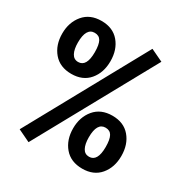

<svg xmlns="http://www.w3.org/2000/svg" viewBox="-176 -861 966 1019"><g transform="rotate(30 307.5 -352.0)"><path d="M464.6 -731.3 540 -695.4 142.6 26.7 67.7 -9.2ZM157.4 -724.6Q227.2 -724.6 265.9 -679Q304.6 -633.3 304.6 -562.6Q304.6 -492.3 265.9 -446.4Q227.2 -400.5 157.4 -400.5Q87.2 -400.5 48.2 -446.4Q9.2 -492.3 9.2 -562.6Q9.2 -631.3 48.2 -677.9Q87.2 -724.6 157.4 -724.6ZM157.4 -651.8Q105.1 -651.8 105.1 -562.6Q105.1 -521.5 117.9 -497.4Q130.8 -473.3 157.4 -473.3Q208.7 -473.3 208.7 -562.6Q208.7 -608.7 196.7 -630.3Q184.6 -651.8 157.4 -651.8ZM459 -317.9Q528.7 -317.9 567.4 -272.3Q606.2 -226.7 606.2 -155.9Q606.2 -85.6 567.4 -39.7Q528.7 6.2 459 6.2Q388.7 6.2 349.7 -39.7Q310.8 -85.6 310.8 -155.9Q310.8 -224.6 349.7 -271.3Q388.7 -317.9 459 -317.9ZM459 -244.6Q406.7 -244.6 406.7 -155.9Q406.7 -114.4 419.5 -90.5Q432.3 -66.7 459 -66.7Q510.3 -66.7 510.3 -155.9Q510.3 -202.1 498.2 -223.3Q486.2 -244.6 459 -244.6Z"/></g></svg>

Font: Fira Code SemiBold
Style: Regular
Weight: 600
Designer: Carrois Corporate, Edenspiekermann AG, Nikita Prokopov
Foundry: Carrois Corporate, Edenspiekermann AG, Nikita Prokopov
Version: Version 6.002